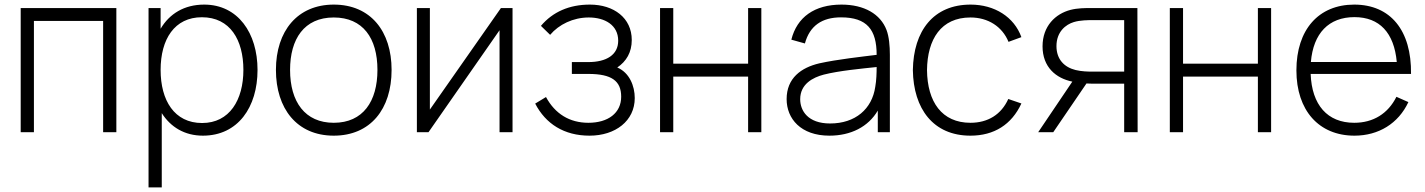

<svg xmlns="http://www.w3.org/2000/svg" viewBox="-20 -575 6197 835"><path d="M127.5 0V-484H428.5V0H486V-540H70V0Z M868 -555C781 -555 717 -515 678.5 -450V-540H626V240H683.5V-83C722 -22.5 782.5 15 862.5 15C1015 15 1100 -109 1100 -271C1100 -431 1015 -555 868 -555ZM859 -40C738 -40 678.5 -138.5 678.5 -271C678.5 -404.5 739 -500 858 -500C981 -500 1038.5 -401 1038.5 -271C1038.5 -140 978 -40 859 -40Z M1431.5 15C1591 15 1683 -100.5 1683 -271C1683 -438 1592.5 -555 1431.5 -555C1274 -555 1180 -440.5 1180 -271C1180 -103 1271 15 1431.5 15ZM1431.5 -41C1306.5 -41 1241.5 -132 1241.5 -271C1241.5 -405 1302.5 -499 1431.5 -499C1558 -499 1621.5 -409.5 1621.5 -271C1621.5 -134.5 1559 -41 1431.5 -41Z M2158.5 -540 1849.5 -98.5V-540H1793V0H1843.5L2152.5 -443.5V0H2209V-540Z M2664.5 -281.5C2704 -308 2727.5 -347.5 2727.5 -401C2727.5 -497 2649.5 -555 2545.5 -555C2456 -555 2384 -523.5 2332.5 -462.5L2372.5 -423.5C2410.5 -468.5 2472.5 -499 2540.5 -499C2610.5 -499 2668.5 -466 2668.5 -398C2668.5 -336.5 2617.5 -305 2538.5 -305H2467V-253.5H2539C2640 -253.5 2681.5 -223 2681.5 -154.5C2681.5 -83.5 2624.5 -41 2539 -41C2457 -41 2394 -80 2354.5 -153L2307.5 -124.5C2353 -36.5 2433 15 2544 15C2656.5 15 2740.5 -49.5 2740.5 -148.5C2740.5 -201 2717.5 -259 2664.5 -281.5Z M2908 0V-242H3233.5V0H3291V-540H3233.5V-298H2908V-540H2850.5V0Z M3835.5 -444.5C3809 -514 3738.5 -555 3639.5 -555C3522.5 -555 3446 -500.5 3421.5 -402.5L3480.5 -386C3501.5 -463 3555 -499.5 3637.5 -499.5C3750.5 -499.5 3792.5 -446 3792.5 -336.5C3729 -328.5 3622 -317 3543 -299.5C3464.5 -281 3401 -235.5 3401 -144C3401 -59 3462.5 15 3587 15C3680.5 15 3756 -23.5 3797.5 -94V0H3850V-336.5C3850 -375 3846.5 -415.5 3835.5 -444.5ZM3590 -38C3493 -38 3460 -94 3460 -143.5C3460 -209.5 3515 -238 3562.5 -250.5C3629.5 -267.5 3726.5 -276.5 3792.5 -283.5C3792.5 -259.5 3791.5 -224.5 3786.5 -197.5C3772.5 -101 3700 -38 3590 -38Z M4200.5 15C4303 15 4379.5 -33 4422 -125L4365 -144.5C4334.5 -77 4276.5 -41 4200.5 -41C4076 -41 4013 -132 4011.5 -270C4013 -405 4073 -499 4200.5 -499C4276.5 -499 4338.5 -460 4366 -393L4422 -413.5C4390.5 -501 4305.5 -555 4201 -555C4040 -555 3952.5 -441.5 3950 -270C3952.5 -102 4038.5 15 4200.5 15Z M4926.5 -540H4724.5C4700 -540 4666.5 -540 4635.5 -532C4570 -515 4514 -461.5 4514 -373.5C4514 -283.5 4572 -234.5 4643.5 -220L4495 0H4560.5L4705 -212C4714 -211.5 4723 -211 4732.5 -211H4869V0H4927.5ZM4732 -263.5C4712.5 -263.5 4684 -264 4657.5 -270.5C4609 -282.5 4574.5 -316.5 4574.5 -374.5C4574.5 -437 4615 -468.5 4650 -479C4677.5 -487.5 4714 -487.5 4732 -487.5H4869V-263.5Z M5125 0V-242H5450.5V0H5508V-540H5450.5V-298H5125V-540H5067.5V0Z M6116.5 -253.5C6119 -443 6027 -555 5869.5 -555C5714.5 -555 5618 -446 5618 -269C5618 -95 5715.5 15 5870.5 15C5975.5 15 6061.5 -38 6105 -131L6053 -154C6016.5 -81 5952.5 -41 5869.5 -41C5753 -41 5685 -118.5 5680 -253.5ZM5870.5 -500.5C5979.5 -500.5 6043 -432.5 6054.5 -305.5H5681C5691.5 -430 5758.5 -500.5 5870.5 -500.5Z"/></svg>

Font: Hauora Light
Style: Regular
Weight: 300
Designer: Wayne Shih
Foundry: WCYS
Version: Version 1.001;hotconv 1.0.109;makeotfexe 2.5.65596